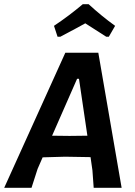

<svg xmlns="http://www.w3.org/2000/svg" viewBox="-40 -894 643 914"><path d="M234 -719 217 -771Q289 -819 354 -874H382Q444 -817 508 -771L478 -719H466Q412 -753 366 -783Q338 -767 247 -719ZM428 -643 539 0H406L400 -83L391 -146L270 -148L163 -145L139 -90L110 0H-20L271 -643ZM327 -519 208 -248 291 -247 376 -248 336 -519Z"/></svg>

Font: Alegreya Sans SC
Style: Bold Italic
Weight: 700
Italic angle: -7°
Designer: Juan Pablo del Peral
Foundry: Huerta Tipografica
Version: Version 2.007